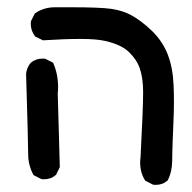

<svg xmlns="http://www.w3.org/2000/svg" viewBox="-20 -392 540 539"><path d="M373.5 64.5Q373.5 57.6 374.5 50.3Q381.8 -88.4 381.8 -132.8Q381.8 -173.3 372.1 -201.2Q363.8 -224.6 342.3 -245.6Q320.8 -266.6 275.9 -276.9Q251.5 -282.7 205.8 -282.7Q160.2 -282.7 100.6 -278.8L78.6 -289.6Q66.4 -305.7 66.4 -325.2Q66.4 -328.1 66.9 -332.5L77.6 -354L79.1 -355Q103 -371.6 134.3 -371.6Q137.2 -371.6 140.6 -371.6Q160.6 -371.6 178.7 -371.6Q260.7 -371.6 292 -367.2Q324.7 -362.3 348.1 -349.6Q377.4 -333.5 407.2 -304.7Q437 -275.4 451.2 -238.3Q465.3 -201.2 467.3 -152.8Q468.3 -133.8 468.3 -106.2Q468.3 -78.6 466.8 -47.1Q465.3 -15.6 464.8 2.9Q463.4 39.1 463.4 58.6Q463.4 89.4 450.7 114.7L449.7 115.2Q436.5 127 417 127Q414.1 127 409.7 126.5L387.7 115.2L387.2 114.3Q373.5 92.8 373.5 64.5ZM53.2 -185.1Q55.2 -202.6 66.4 -215.8Q80.1 -227.5 99.6 -227.5Q102.5 -227.5 106.9 -227.1L129.4 -215.8L129.9 -213.9Q143.1 -183.1 143.1 -147.5Q143.1 -138.7 142.1 -129.9L147.9 77.1L137.2 99.1L136.2 99.6Q123 111.3 103.5 111.3Q100.6 111.3 96.2 110.8L74.2 99.6Q59.1 71.8 59.1 41.3Q59.1 10.7 53.2 -185.1Z"/></svg>

Font: Bakudai
Style: Medium
Weight: 500
Version: Version 1.48